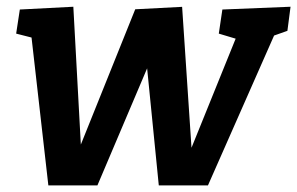

<svg xmlns="http://www.w3.org/2000/svg" viewBox="-20 -559 899 581"><path d="M126.3 2 74.4 -454.6 87.2 -442.4 28.9 -457.3 40 -530.2 201.9 -538.6 226.8 -81.7H208.6L389.2 -530.9L531.1 -538.3L561.7 -78.8H546.1L699 -456.6L706.4 -438L642.1 -457.3L652.9 -530.2L859.2 -538.6L849.7 -465.7L797.4 -447.2L814.4 -462.8L609.3 2H460.5L417.5 -429.5L456.3 -425.4L274.8 2Z"/></svg>

Font: Bitter Thin
Style: Italic
Weight: 100
Italic angle: -9°
Designer: Sol Matas, and Bitter project Authors
Foundry: Sol Matas
Version: Version 2.002